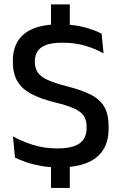

<svg xmlns="http://www.w3.org/2000/svg" viewBox="-20 -764 564 890"><path d="M303.5 -597.5H216.5V-743.5H303.5ZM303.5 107H216.5V-56.5H303.5ZM253.5 12Q208 12 169.5 5Q131 -2 100.8 -12.5Q70.5 -23 49.5 -33.5L40 -132Q78.5 -110 131.2 -93Q184 -76 245.5 -76Q315.5 -76 348.5 -99.2Q381.5 -122.5 381.5 -169.5V-177Q381.5 -207.5 368.2 -227.2Q355 -247 323.5 -261.2Q292 -275.5 238 -288.5Q167 -306 123.2 -329.8Q79.5 -353.5 59.5 -389.2Q39.5 -425 39.5 -478.5V-483.5Q39.5 -564 93 -607.5Q146.5 -651 253.5 -651Q322 -651 370.8 -637.8Q419.5 -624.5 451 -608L460 -516.5Q423.5 -537.5 376 -551.8Q328.5 -566 269 -566Q222.5 -566 194.5 -555.8Q166.5 -545.5 154 -526.2Q141.5 -507 141.5 -480V-478Q141.5 -450 154 -430Q166.5 -410 198.2 -394.8Q230 -379.5 288.5 -364.5Q358 -347 400.8 -325.2Q443.5 -303.5 463.5 -268.8Q483.5 -234 483.5 -177.5V-167.5Q483.5 -79 426 -33.5Q368.5 12 253.5 12Z"/></svg>

Font: Anek Gurmukhi Medium Medium
Style: Regular
Weight: 500
Version: Version 1.003